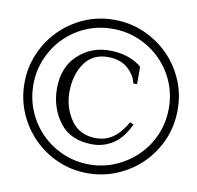

<svg xmlns="http://www.w3.org/2000/svg" viewBox="-77 -678 859 839"><g transform="rotate(10 352.5 -258.5)"><path d="M168.9 -259.8Q168.9 -354.5 227.3 -408.7Q285.6 -462.9 366.2 -462.9Q446.8 -462.9 501 -423.8L510.3 -416V-338.9H493.7Q486.8 -374.5 453.6 -404.1Q420.4 -433.6 365.2 -433.6Q297.4 -433.6 261.5 -382.3Q225.6 -331.1 225.1 -254.9Q225.1 -185.5 262.7 -130.4Q300.3 -75.2 375.5 -75.2Q451.2 -75.2 501 -155.3L509.3 -169.9L525.4 -162.1Q497.1 -100.6 455.1 -73.2Q413.1 -45.9 363.8 -45.9Q265.6 -45.9 217.3 -110.4Q168.9 -174.8 168.9 -259.8ZM363.8 -598.6Q434.6 -598.6 496.6 -571.8Q558.6 -544.9 605 -498.8Q651.4 -452.6 678 -391.1Q704.6 -329.6 704.6 -259.3Q704.6 -187 678 -125.5Q651.4 -64 605 -17.8Q558.6 28.3 496.6 55.2Q434.6 82 363.8 82Q293.5 82 231.9 55.2Q170.4 28.3 124.3 -18.1Q78.1 -64.5 51.5 -126.5Q24.9 -188.5 24.9 -259.3Q24.9 -328.1 51.5 -390.1Q78.1 -452.1 124.3 -498.5Q170.4 -544.9 231.9 -571.8Q293.5 -598.6 363.8 -598.6ZM364.7 -558.6Q302.2 -558.6 247.6 -535.4Q192.9 -512.2 152.1 -471.2Q111.3 -430.2 87.9 -375.2Q64.5 -320.3 64.5 -258.8Q64.5 -196.3 87.9 -141.4Q111.3 -86.4 152.1 -45.4Q192.9 -4.4 247.6 19.3Q302.2 43 364.7 43Q426.8 43 481.7 19Q536.6 -4.9 577.6 -45.7Q618.7 -86.4 642.1 -141.1Q665.5 -195.8 665.5 -258.8Q665.5 -321.3 642.1 -375.7Q618.7 -430.2 577.6 -470.9Q536.6 -511.7 481.7 -535.2Q426.8 -558.6 364.7 -558.6Z"/></g></svg>

Font: Lancelot
Style: Regular
Weight: 400
Designer: Marion Kadi
Foundry: Marion Kadi, Anton Koovit
Version: 1.004